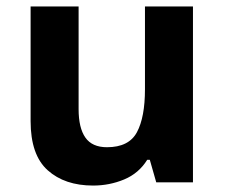

<svg xmlns="http://www.w3.org/2000/svg" viewBox="-20 -566 697 596"><path d="M579 -546V0H465L445 -70H437Q411 -28 365.5 -9Q320 10 269 10Q181 10 128 -37.5Q75 -85 75 -190V-546H224V-227Q224 -169 245 -139Q266 -109 312 -109Q380 -109 405 -155.5Q430 -202 430 -289V-546Z"/></svg>

Font: Noto Naskh Arabic
Style: Regular
Weight: 400
Designer: Monotype Design Team, David Williams, Mohamad Dakak and Nizar Qandah
Foundry: Monotype Imaging Inc.
Version: Version 2.013